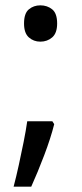

<svg xmlns="http://www.w3.org/2000/svg" viewBox="-20 -570 308 719"><path d="M70 -482Q70 -520 88 -535Q106 -550 131 -550Q157 -550 175.5 -535Q194 -520 194 -482Q194 -446 175.5 -430Q157 -414 131 -414Q106 -414 88 -430Q70 -446 70 -482ZM183 -105Q170 -53 145.5 11.5Q121 76 97 129H31Q41 91 50.5 47.5Q60 4 68.5 -38.5Q77 -81 82 -116H176Z"/></svg>

Font: Noto Sans Tifinagh Tawellemmet
Style: Regular
Weight: 400
Designer: JamraPatel
Foundry: JamraPatel LLC
Version: Version 2.006; ttfautohint (v1.8.4.7-5d5b)